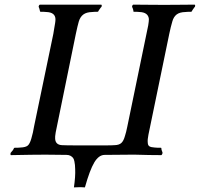

<svg xmlns="http://www.w3.org/2000/svg" viewBox="-20 -667 862 828"><path d="M431.2 1Q406.2 1 386.7 33.4Q367.2 65.9 346.2 141.1Q331.5 139.2 298.8 141.1Q305.7 93.8 304.2 62Q303.7 50.3 303.2 44.4Q302.7 38.6 300.8 28.8Q298.8 19 295.2 14.2Q291.5 9.3 284.4 5.1Q277.3 1 267.1 1Q254.9 1 223.1 0.5Q191.4 0 175.8 0Q126.5 0 26.9 2Q24.4 0.5 25.1 -4.4Q25.9 -9.3 28.8 -11.2Q29.8 -12.2 31.2 -14.2Q32.7 -16.1 33.9 -17.3Q35.2 -18.6 36.4 -20.5Q37.6 -22.5 38.1 -23.9Q40 -29.8 43.9 -29.8Q61 -29.8 68.8 -30.8Q89.8 -31.7 99.1 -38.8Q108.4 -45.9 115.2 -69.8Q122.6 -94.7 127 -122.1L210 -521Q210.9 -529.3 213.9 -544.9Q216.8 -560.5 217.8 -567.9Q219.2 -576.7 219.2 -585Q217.8 -613.8 180.2 -615.2Q172.4 -616.2 155.8 -616.2Q151.9 -616.2 151.9 -621.1Q149.9 -630.9 147.9 -634.8Q146 -636.2 147.2 -640.9Q148.4 -645.5 151.9 -647H417Q419.4 -645.5 418.7 -640.9Q418 -636.2 415 -634.8Q413.6 -632.8 410.4 -628.4Q407.2 -624 405.8 -622.1Q404.3 -616.2 399.9 -616.2Q384.8 -616.2 377.9 -615.2Q353 -614.7 339.4 -604.5Q325.7 -594.2 319.8 -574.2Q314.5 -556.2 307.1 -521L220.2 -96.2Q216.8 -76.2 217.8 -68.8Q219.2 -42.5 247.1 -41Q266.1 -40 309.1 -40H437Q461.9 -40 474.1 -41Q493.7 -41.5 503.4 -50.5Q513.2 -59.6 519 -81.1Q523.9 -95.7 528.8 -120.1L619.1 -557.1Q622.1 -575.2 622.1 -585Q619.1 -613.8 582 -615.2Q575.2 -616.2 559.1 -616.2Q553.7 -616.2 555.2 -621.1Q553.7 -629.4 550.8 -634.8Q548.8 -636.2 550 -640.9Q551.3 -645.5 554.2 -647Q558.1 -647 610.6 -646.5Q663.1 -646 685.1 -646H689.9Q711.4 -646 764.2 -646.5Q816.9 -647 819.8 -647Q822.3 -645.5 821.5 -640.9Q820.8 -636.2 817.9 -634.8Q810.5 -625 809.1 -622.1Q807.6 -616.2 803.2 -616.2Q786.6 -616.2 779.8 -615.2Q754.9 -614.7 741.7 -604.5Q728.5 -594.2 723.1 -574.2Q716.3 -551.3 710 -521L620.1 -85.9Q615.7 -64.9 617.2 -51.8Q617.7 -40 624.5 -35.9Q631.3 -31.7 647 -30.8Q654.8 -29.8 672.9 -29.8Q677.2 -29.8 675.8 -24.9Q676.8 -19.5 680.2 -11.2Q681.6 -8.8 680.2 -4.2Q678.7 0.5 675.8 2Q626.5 2 562 0H546.9Q503.9 1 431.2 1Z"/></svg>

Font: Common Serif Medium
Style: Italic
Weight: 500
Italic angle: -12°
Designer: Philipp H. Poll, Khaled Hosny
Foundry: Stefan Peev, Context Ltd.
Version: Version 1.026